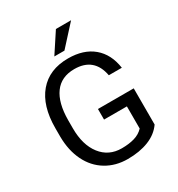

<svg xmlns="http://www.w3.org/2000/svg" viewBox="-213 -1052 1108 1198"><g transform="rotate(-30 340.5 -453.5)"><path d="M607.4 -93.3Q571.3 -41.5 506.6 -15.9Q441.9 9.8 356 9.8Q269 9.8 201.7 -31Q134.3 -71.8 97.4 -147Q60.5 -222.2 59.6 -321.3V-383.3Q59.6 -543.9 134.5 -632.3Q209.5 -720.7 345.2 -720.7Q456.5 -720.7 524.4 -663.8Q592.3 -606.9 607.4 -502.4H513.7Q487.3 -643.6 345.7 -643.6Q251.5 -643.6 202.9 -577.4Q154.3 -511.2 153.8 -385.7V-327.6Q153.8 -208 208.5 -137.5Q263.2 -66.9 356.4 -66.9Q409.2 -66.9 448.7 -78.6Q488.3 -90.3 514.2 -118.2V-277.8H349.6V-354H607.4ZM372.1 -917.5H481.4L350.6 -773.9H277.8Z"/></g></svg>

Font: Roboto
Style: Regular
Weight: 400
Designer: Google
Version: Version 2.001047; 2015